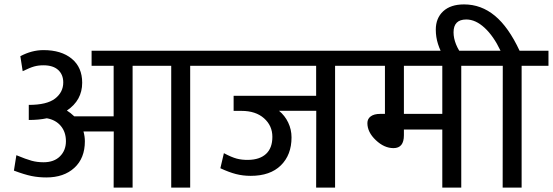

<svg xmlns="http://www.w3.org/2000/svg" viewBox="-20 -856 2522 876"><path d="M367.2 -211.4Q367.2 -134.3 319.3 -90.3Q271.5 -46.4 191.4 -46.4Q155.8 -46.4 123.5 -53Q91.3 -59.6 43.5 -77.6L54.7 -147.9Q99.1 -129.4 124.3 -122.6Q149.4 -115.7 178.7 -115.7Q226.6 -115.7 253.7 -142.8Q280.8 -169.9 280.8 -211.7Q280.8 -253.4 257.6 -281.2Q234.4 -309.1 193.8 -316.4Q157.7 -308.6 111.3 -308.6V-377.4Q193.8 -377.4 231.2 -406.2Q268.6 -435.1 268.6 -480Q268.6 -515.6 245.4 -536.9Q222.2 -558.1 178.2 -558.1Q154.8 -558.1 135.7 -552.7Q116.7 -547.4 83.5 -531.2L72.8 -599.6Q125 -627.4 178.2 -627.4Q259.8 -627.4 307.4 -588.1Q355 -548.8 355 -478.5Q355 -398.4 285.2 -351.6Q301.3 -341.8 318.8 -325.2H498.5V-555.7H397.9V-624.5H970.2V-555.7H847.7V0H761.2V-555.7H585V0H498.5L499 -256.3H360.8Q367.2 -233.4 367.2 -211.4Z M1310.1 -229Q1310.1 -149.4 1261.5 -101.6Q1212.9 -53.7 1124 -53.7Q1088.4 -53.7 1056.9 -61.8Q1025.4 -69.8 985.4 -88.4L1001.5 -157.2Q1036.1 -138.7 1060.1 -132.3Q1084 -126 1112.8 -126.5Q1165.5 -127.4 1194.1 -154.1Q1222.7 -180.7 1222.7 -231.7Q1222.7 -282.7 1184.6 -316.4Q1146.5 -350.1 1082 -350.1H1045.9V-418.9H1422.4V-555.7H940.9V-624.5H1631.3V-555.7H1508.8V0H1422.4L1422.9 -350.6H1252.9Q1279.8 -328.6 1294.9 -296.9Q1310.1 -265.1 1310.1 -229Z M1998 0V-265.1H1822.8V-238.8Q1822.8 -180.2 1775.4 -180.2Q1732.9 -180.2 1694.6 -216.6Q1656.2 -252.9 1656.2 -294.4Q1656.2 -314 1671.6 -325.2Q1687 -336.4 1714.4 -336.4H1736.3V-555.7H1602.1V-624.5H2207V-555.7H2084.5V0ZM1998 -555.7H1822.8V-336.4H1998Z M2178.2 -555.7V-624.5H2263.7Q2231.9 -691.4 2190.9 -729.2Q2149.9 -767.1 2107.4 -767.1Q2049.3 -767.1 2049.3 -708.5Q2049.3 -682.1 2060.5 -654.1Q2071.8 -626 2090.8 -603H2002.4Q1988.3 -624 1978.3 -655.5Q1968.3 -687 1968.3 -720.7Q1968.3 -773.4 2002.2 -804.7Q2036.1 -835.9 2097.2 -835.9Q2175.3 -835.9 2237.8 -784.2Q2300.3 -732.4 2350.6 -624.5H2482.4V-555.7H2359.9V0H2273.4L2273.9 -555.7Z"/></svg>

Font: Yantramanav
Style: Regular
Weight: 400
Version: Version 1.000;PS 1.0;hotconv 1.0.72;makeotf.lib2.5.5900; ttf